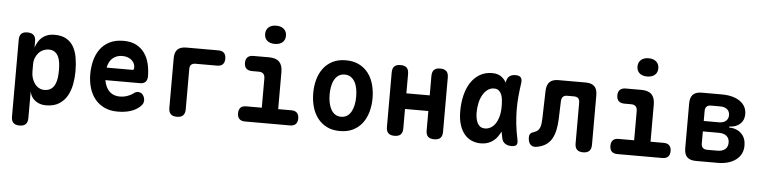

<svg xmlns="http://www.w3.org/2000/svg" viewBox="-53 -1069 6106 1541"><g transform="rotate(5 3000.0 -299.0)"><path d="M134 -560Q167 -560 184 -544Q201 -528 201 -495V-444Q209 -468 221.5 -489.5Q234 -511 252 -526.5Q270 -542 295 -551Q320 -560 354 -560Q411 -560 448.5 -538Q486 -516 507 -478.5Q528 -441 536.5 -390Q545 -339 545 -281Q545 -231 535.5 -179Q526 -127 502.5 -85Q479 -43 437.5 -16.5Q396 10 331 10Q281 10 245 -17.5Q209 -45 201 -92V124Q201 157 185 173.5Q169 190 135 190Q101 190 85 173.5Q69 157 69 124V-495Q69 -528 84.5 -544Q100 -560 134 -560ZM317 -438Q294 -438 272.5 -428.5Q251 -419 235.5 -402Q220 -385 210.5 -361.5Q201 -338 201 -310V-249Q201 -223 208.5 -198.5Q216 -174 230 -154.5Q244 -135 264 -123.5Q284 -112 308 -112Q342 -112 362.5 -127Q383 -142 394 -166.5Q405 -191 408.5 -221Q412 -251 412 -280Q412 -309 408.5 -337.5Q405 -366 394.5 -388.5Q384 -411 365 -424.5Q346 -438 317 -438Z M1060 -161Q1085 -161 1099.5 -141.5Q1114 -122 1114 -97Q1114 -83 1108 -71Q1102 -59 1085 -44Q1070 -31 1052 -21Q1034 -11 1012 -4Q990 3 964.5 6.5Q939 10 909 10Q848 10 802.5 -11.5Q757 -33 726.5 -70.5Q696 -108 680.5 -159.5Q665 -211 665 -271Q665 -326 678 -378.5Q691 -431 720 -471.5Q749 -512 795.5 -536Q842 -560 909 -560Q970 -560 1011.5 -538Q1053 -516 1079 -479Q1105 -442 1116.5 -393.5Q1128 -345 1128 -293Q1128 -264 1113.5 -248.5Q1099 -233 1071 -233H790Q796 -200 808 -177Q820 -154 836.5 -139.5Q853 -125 873 -118.5Q893 -112 915 -112Q951 -112 980.5 -123.5Q1010 -135 1023 -146Q1033 -154 1041.5 -157.5Q1050 -161 1060 -161ZM999 -334Q1005 -334 1008.5 -338Q1012 -342 1012 -354Q1012 -370 1005.5 -385Q999 -400 985.5 -412Q972 -424 953 -431Q934 -438 909 -438Q884 -438 864.5 -430.5Q845 -423 830 -409.5Q815 -396 805.5 -377Q796 -358 791 -334Z M1387 10Q1353 10 1337 -6.5Q1321 -23 1321 -56V-456Q1321 -504 1344 -527Q1367 -550 1415 -550H1672Q1703 -550 1718.5 -534.5Q1734 -519 1734 -489Q1734 -458 1718.5 -442.5Q1703 -427 1672 -427H1500Q1477 -427 1465 -416Q1453 -405 1453 -380V-56Q1453 -23 1437 -6.5Q1421 10 1387 10Z M2299 -122Q2328 -122 2343.5 -106.5Q2359 -91 2359 -61Q2359 -31 2343.5 -15.5Q2328 0 2298 0H1935Q1905 0 1889.5 -15.5Q1874 -31 1874 -61Q1874 -91 1889 -106.5Q1904 -122 1934 -122H2060V-357Q2060 -383 2047.5 -395.5Q2035 -408 2010 -408H1957Q1926 -408 1910 -423.5Q1894 -439 1894 -469Q1894 -499 1910 -514.5Q1926 -530 1957 -530H2084Q2139 -530 2165.5 -503Q2192 -476 2192 -422V-122ZM2119 -641Q2080 -641 2057.5 -660.5Q2035 -680 2035 -714Q2035 -748 2057.5 -768Q2080 -788 2119 -788Q2158 -788 2180.5 -768Q2203 -748 2203 -714Q2203 -680 2180.5 -660.5Q2158 -641 2119 -641Z M2700 10Q2639 10 2594.5 -12.5Q2550 -35 2520 -74Q2490 -113 2475.5 -165Q2461 -217 2461 -275Q2461 -334 2475.5 -385.5Q2490 -437 2519.5 -476Q2549 -515 2594 -537.5Q2639 -560 2700 -560Q2761 -560 2806 -537.5Q2851 -515 2880.5 -476.5Q2910 -438 2924.5 -386Q2939 -334 2939 -275Q2939 -217 2924.5 -165Q2910 -113 2880.5 -74Q2851 -35 2806 -12.5Q2761 10 2700 10ZM2700 -105Q2727 -105 2747.5 -118Q2768 -131 2781 -154.5Q2794 -178 2800.5 -209Q2807 -240 2807 -275Q2807 -311 2801 -342Q2795 -373 2781.5 -396Q2768 -419 2748 -432Q2728 -445 2700 -445Q2672 -445 2652 -432Q2632 -419 2618.5 -395.5Q2605 -372 2599 -341Q2593 -310 2593 -275Q2593 -240 2599.5 -209Q2606 -178 2619 -154.5Q2632 -131 2652.5 -118Q2673 -105 2700 -105Z M3140 10Q3107 10 3090.5 -6Q3074 -22 3074 -56V-494Q3074 -528 3090 -544Q3106 -560 3140 -560Q3174 -560 3190 -544Q3206 -528 3206 -494V-338H3394V-494Q3394 -528 3410 -544Q3426 -560 3460 -560Q3493 -560 3509.5 -544Q3526 -528 3526 -494V-56Q3526 -22 3510 -6Q3494 10 3460 10Q3426 10 3410 -6Q3394 -22 3394 -56V-212H3206V-56Q3206 -22 3190 -6Q3174 10 3140 10Z M3834 10Q3798 10 3764.5 -3.5Q3731 -17 3705.5 -46Q3680 -75 3664.5 -121.5Q3649 -168 3649 -234Q3649 -301 3663.5 -361Q3678 -421 3707 -465Q3736 -509 3779 -534.5Q3822 -560 3879 -560Q3926 -560 3955 -537Q3978 -519 3993 -493Q3994 -497 3994 -501Q3999 -531 4017.5 -545.5Q4036 -560 4066 -560Q4097 -560 4109 -545.5Q4121 -531 4117 -501Q4109 -446 4104 -392Q4099 -338 4099.5 -283.5Q4100 -229 4106 -171Q4112 -113 4126 -48Q4133 -18 4123.5 -4Q4114 10 4083 10Q4052 10 4031 -4Q4010 -18 4004 -48Q3998 -74 3994 -99Q3989 -89 3983 -79Q3960 -37 3923 -13.5Q3886 10 3834 10ZM3859 -112Q3881 -112 3902.5 -123.5Q3924 -135 3940.5 -158.5Q3957 -182 3967 -217Q3977 -252 3977 -299Q3977 -326 3974.5 -351.5Q3972 -377 3964 -396Q3956 -415 3942 -426.5Q3928 -438 3905 -438Q3876 -438 3853.5 -422Q3831 -406 3814.5 -378Q3798 -350 3789.5 -313Q3781 -276 3781 -234Q3781 -179 3800 -145.5Q3819 -112 3859 -112Z M4317 -456Q4319 -504 4342 -527Q4365 -550 4413 -550H4632Q4680 -550 4703 -527Q4726 -504 4726 -456V-56Q4726 -23 4709.5 -6.5Q4693 10 4660 10Q4626 10 4610 -6.5Q4594 -23 4594 -56V-384Q4594 -408 4582.5 -419.5Q4571 -431 4547 -431H4495Q4471 -431 4459.5 -419Q4448 -407 4447 -384L4442 -237Q4440 -189 4431.5 -149.5Q4423 -110 4406 -80Q4389 -50 4361 -30.5Q4333 -11 4293 -3Q4257 6 4236.5 -12.5Q4216 -31 4216 -72Q4216 -92 4225.5 -102.5Q4235 -113 4259 -120Q4276 -126 4286 -136.5Q4296 -147 4301.5 -162.5Q4307 -178 4308.5 -197Q4310 -216 4311 -237Z M5299 -122Q5328 -122 5343.5 -106.5Q5359 -91 5359 -61Q5359 -31 5343.5 -15.5Q5328 0 5298 0H4935Q4905 0 4889.5 -15.5Q4874 -31 4874 -61Q4874 -91 4889 -106.5Q4904 -122 4934 -122H5060V-357Q5060 -383 5047.5 -395.5Q5035 -408 5010 -408H4957Q4926 -408 4910 -423.5Q4894 -439 4894 -469Q4894 -499 4910 -514.5Q4926 -530 4957 -530H5084Q5139 -530 5165.5 -503Q5192 -476 5192 -422V-122ZM5119 -641Q5080 -641 5057.5 -660.5Q5035 -680 5035 -714Q5035 -748 5057.5 -768Q5080 -788 5119 -788Q5158 -788 5180.5 -768Q5203 -748 5203 -714Q5203 -680 5180.5 -660.5Q5158 -641 5119 -641Z M5568 0Q5520 0 5497 -23Q5474 -46 5474 -94V-456Q5474 -504 5497 -527Q5520 -550 5568 -550H5728Q5821 -550 5875.5 -512Q5930 -474 5930 -408Q5930 -359 5897.5 -329.5Q5865 -300 5810 -298V-291Q5873 -289 5909.5 -253Q5946 -217 5946 -157Q5946 -85 5891 -42.5Q5836 0 5742 0ZM5603 -241V-144Q5603 -121 5615 -109Q5627 -97 5650 -97H5732Q5773 -97 5795 -116Q5817 -135 5817 -169Q5817 -203 5795 -222Q5773 -241 5732 -241ZM5650 -453Q5627 -453 5615 -441Q5603 -429 5603 -406V-325H5725Q5760 -325 5780.5 -342Q5801 -359 5801 -389Q5801 -419 5780.5 -436Q5760 -453 5725 -453Z"/></g></svg>

Font: Maple Mono
Style: Bold
Weight: 700
Monospace: yes
Designer: subframe7536
Version: Version 7.200